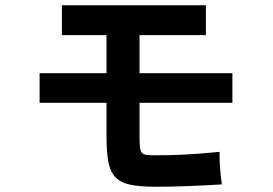

<svg xmlns="http://www.w3.org/2000/svg" viewBox="-20 -670 1040 732"><path d="M512 -278V-150Q512 -124 513.5 -110Q515 -96 520.5 -88.5Q526 -81 537.5 -79.5Q549 -78 569 -78Q598 -78 625 -78.5Q652 -79 681 -80.5Q710 -82 743 -84.5Q776 -87 817 -91Q817 -55 819 -28Q821 -1 826 33Q762 37 695.5 39.5Q629 42 575 42Q515 42 478 34.5Q441 27 420.5 6Q400 -15 393 -53.5Q386 -92 386 -154V-278H131V-391H386V-536H216V-650H765V-536H512V-391H866V-278Z"/></svg>

Font: D2Coding
Style: Bold
Weight: 700
Monospace: yes
Designer: Yong-Rak Park; Jeong-Hwan Yoon; Sang-Min Lee;
Foundry: NHN Corporation
Version: Version 1.3.2; Build 20180524